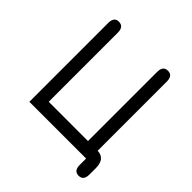

<svg xmlns="http://www.w3.org/2000/svg" viewBox="-189 -756 986 986"><g transform="rotate(45 304.0 -263.0)"><path d="M565.4 45.9V0C565.4 -45.6 546.5 -69 508.8 -70.3V-572.3C508.8 -601.6 497.1 -616.2 473.6 -616.2C450.2 -616.2 438.5 -601.6 438.5 -572.3V-70.3H153.3V-572.3C153.3 -601.6 141.3 -616.2 117.2 -616.2C94.4 -616.2 83 -601.6 83 -572.3V0H495.1V45.9C495.1 75.2 506.8 89.8 530.3 89.8C553.7 89.8 565.4 75.2 565.4 45.9Z"/></g></svg>

Font: Jura
Style: DemiBold
Weight: 600
Version: Version 2.5.1